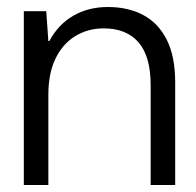

<svg xmlns="http://www.w3.org/2000/svg" viewBox="-20 -528 560 548"><path d="M48 0V-496H112L118 -411H121Q146 -458 189 -483Q232 -508 288 -508Q346 -508 389 -485Q432 -462 456 -414.5Q480 -367 480 -293V0H410V-285Q410 -367 375.5 -407Q341 -447 276 -447Q231 -447 195 -425Q159 -403 138.5 -361Q118 -319 118 -257V0Z"/></svg>

Font: DM Sans 36pt Light
Style: Regular
Weight: 300
Designer: Colophon Foundry, Jonny Pinhorn
Foundry: Colophon Foundry
Version: Version 4.004;gftools[0.9.30]